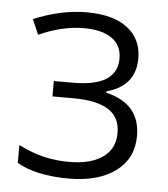

<svg xmlns="http://www.w3.org/2000/svg" viewBox="-45 -584 557 635"><g transform="rotate(5 233.5 -266.5)"><path d="M34 -27V-86Q81 -63 120.5 -54Q160 -45 203 -45Q273 -45 313.5 -73Q354 -101 354 -154Q354 -207 314.5 -231.5Q275 -256 199 -256H129V-307H193Q339 -307 339 -400Q339 -444 306 -467Q273 -490 213 -490Q142 -490 64 -455L42 -505Q133 -543 218 -543Q306 -543 353.5 -506.5Q401 -470 401 -406Q401 -314 305 -288V-284Q363 -270 391 -236.5Q419 -203 419 -150Q419 -75 361.5 -32.5Q304 10 206 10Q152 10 108 0.5Q64 -9 34 -27Z"/></g></svg>

Font: OpenSansMMV
Style: Light
Weight: 300
Foundry: Ascender Corporation
Version: Version 4.001